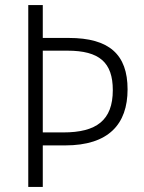

<svg xmlns="http://www.w3.org/2000/svg" viewBox="-20 -734 566 754"><path d="M481 -383C481 -520 409 -585 250 -585H148V-714H91V0H148V-163H236C406 -163 481 -246 481 -383ZM229 -214H148V-535H245C370 -535 423 -489 423 -380C423 -261 358 -214 229 -214Z"/></svg>

Font: Noto Sans Gujarati SemiCondensed Light
Style: Regular
Weight: 300
Width: 4
Designer: Jelle Bosma - Monotype Design Team, Universal Thirst
Foundry: Monotype Imaging Inc.
Version: Version 2.106